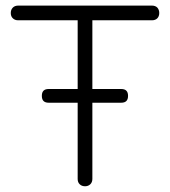

<svg xmlns="http://www.w3.org/2000/svg" viewBox="-20 -665 608 686"><path d="M284 0.5C284 0.5 284 0.5 284 0.5C276 0.5 269.5 -2 265 -6.5C260 -11 257.5 -17.5 257.5 -25.5C257.5 -25.5 257.5 -25.5 257.5 -25.5C257.5 -25.5 257.5 -592.5 257.5 -592.5C257.5 -592.5 45 -592.5 45 -592.5C37 -592.5 30.5 -595 26 -599.5C21 -604 18.5 -610.5 18.5 -618.5C18.5 -618.5 18.5 -618.5 18.5 -618.5C18.5 -626.5 21 -633 26 -638C30.5 -642.5 37 -645 45 -645C45 -645 45 -645 45 -645C45 -645 523 -645 523 -645C531 -645 537.5 -642.5 542 -638C546.5 -633 549 -626.5 549 -618.5C549 -618.5 549 -618.5 549 -618.5C549 -610.5 546.5 -604 542 -599.5C537.5 -595 531 -592.5 523 -592.5C523 -592.5 523 -592.5 523 -592.5C523 -592.5 310 -592.5 310 -592.5C310 -592.5 310 -25.5 310 -25.5C310 -18 307.5 -11.5 303 -7C298 -2 291.5 0.5 284 0.5ZM413 -298C413 -298 154 -298 154 -298C137.5 -298 129.5 -306 129.5 -322.5C129.5 -322.5 129.5 -322.5 129.5 -322.5C129.5 -339 137.5 -347 154 -347C154 -347 154 -347 154 -347C154 -347 413 -347 413 -347C429.5 -347 437.5 -339 437.5 -322.5C437.5 -322.5 437.5 -322.5 437.5 -322.5C437.5 -306 429.5 -298 413 -298C413 -298 413 -298 413 -298Z"/></svg>

Font: Jura-Fortis-Regular
Style: Regular
Weight: 500
Designer: Daniel Johnson, Alexei Vanyashin, Mirko Velimirovic
Foundry: Daniel Johnson
Version: ""